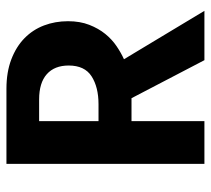

<svg xmlns="http://www.w3.org/2000/svg" viewBox="-50 -620 670 611"><g transform="rotate(-90 285.5 -315.0)"><path d="M69 -630H308Q361 -630 401.5 -614.5Q442 -599 469 -572.5Q496 -546 509.5 -510.5Q523 -475 523 -434Q523 -396 511.5 -366.5Q500 -337 482.5 -315.5Q465 -294 443.5 -279.5Q422 -265 402 -256L556 0H399L278 -232H205V0H69ZM205 -337H259Q313 -337 347.5 -359Q382 -381 382 -432Q382 -477 354.5 -501.5Q327 -526 274 -526H205Z"/></g></svg>

Font: Mukta Vaani
Style: Bold
Weight: 700
Designer: Noopur Datye, Girish Dalvi, Yashodeep Gholap, Pallavi Karambelkar
Foundry: Ek Type
Version: Version 2.538;PS 1.000;hotconv 16.6.51;makeotf.lib2.5.65220;